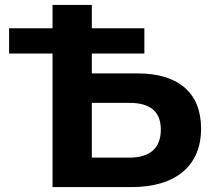

<svg xmlns="http://www.w3.org/2000/svg" viewBox="-20 -762 869 782"><path d="M540 -463H354V-544H568V-647H354V-742H194V-647H17V-544H194V0H516C696 0 799 -87 799 -238C799 -384 707 -463 540 -463ZM507 -120H354V-343H507C593 -343 635 -307 635 -234C635 -159 591 -120 507 -120Z"/></svg>

Font: AWKNG-Font
Style: Bold
Weight: 700
Designer: Awakening Church
Foundry: Awakening Church
Version: Version 1.700;PS 001.700;hotconv 1.0.88;makeotf.lib2.5.64775